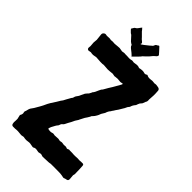

<svg xmlns="http://www.w3.org/2000/svg" viewBox="-267 -974 1057 1057"><g transform="rotate(45 262.0 -445.5)"><path d="M217 0Q227 -7 239 -5Q244 -4 256 -2Q260 -2 266 -4Q273 -7 280 -4Q286 -1 292 -1Q300 -2 315 -2Q330 -2 338 -3Q342 -3 350 -5H362H397Q430 -5 436 -3L451 0H455Q464 -4 472 -5Q485 -7 483 -22Q481 -38 481 -44V-49Q485 -58 483 -75Q483 -83 482.5 -98Q482 -113 481 -121Q481 -130 473 -131H460Q457 -131 453 -130.5Q449 -130 447 -130Q439 -132 414 -130H404Q394 -130 390 -131H373Q366 -133 361 -130Q354 -125 348 -129Q341 -132 331 -130Q326 -129 318 -131Q308 -133 304 -131Q296 -128 288 -131Q282 -133 277 -132Q274 -132 268 -131.5Q262 -131 258 -131Q254 -130 248 -132Q240 -134 234 -131Q223 -127 206 -131Q202 -132 203 -136Q205 -146 218 -168Q222 -176 225 -179Q232 -186 233 -193Q234 -200 241 -205Q247 -209 250 -216Q252 -220 257.5 -231Q263 -242 267 -248Q269 -251 272 -258.5Q275 -266 276 -267Q282 -277 285 -281Q289 -287 289 -289Q290 -292 303 -316Q311 -327 319 -341Q322 -351 329 -356Q333 -360 335 -363Q343 -375 346 -382Q347 -384 348.5 -388.5Q350 -393 351 -395Q352 -396 354 -400Q356 -404 357 -405Q358 -406 360.5 -410.5Q363 -415 364 -417Q368 -432 379 -444Q379 -445 381.5 -449Q384 -453 386 -455Q388 -459 393.5 -467Q399 -475 402 -479L420 -509Q422 -511 422 -513Q427 -526 435 -534Q436 -534 438 -542Q442 -552 446 -557Q449 -560 453 -566Q454 -569 456.5 -576Q459 -583 461 -586Q462 -587 464 -589.5Q466 -592 467 -593Q471 -597 472 -600Q476 -613 478 -616Q484 -623 482 -638Q482 -643 484 -672V-684Q484 -687 483.5 -693Q483 -699 483 -702Q484 -718 469 -721Q450 -725 442 -722H439Q424 -725 408 -722Q392 -720 381 -727H378Q374 -725 372 -723Q364 -720 358 -723Q347 -727 326 -723Q322 -721 319 -722Q308 -728 289 -724Q278 -721 268 -724Q265 -725 255 -722Q251 -721 244 -721Q241 -721 235 -721.5Q229 -722 226 -722H216Q206 -724 193 -721Q190 -719 185 -721L167 -724Q165 -724 160.5 -723.5Q156 -723 153 -723Q139 -721 131 -721Q113 -723 103 -721H100Q92 -724 74 -722Q71 -721 63 -723Q55 -725 48 -719Q41 -713 42 -704Q44 -691 46 -667Q46 -664 45 -656Q44 -648 44 -644Q44 -636 46 -618Q46 -611 45 -607Q44 -599 49.5 -595Q55 -591 63 -594Q72 -597 80 -594Q88 -592 105 -596Q110 -598 116 -597Q136 -595 146 -595H162Q170 -597 176 -596Q186 -596 204 -594Q215 -594 220 -595Q223 -595 229.5 -596Q236 -597 240 -597Q242 -597 245.5 -596Q249 -595 251 -595Q257 -593 262 -595Q280 -598 296 -595Q302 -594 307 -595Q315 -599 318 -596Q320 -593 315 -586L291 -544Q281 -529 263 -497Q259 -493 257 -490L251 -478Q241 -454 237 -450Q235 -449 233 -445Q231 -441 231 -440Q226 -429 224 -427Q222 -425 218 -421Q214 -417 212 -414Q211 -413 208 -408Q203 -399 200 -391Q196 -383 195 -380Q194 -379 191 -374Q188 -369 186 -367Q181 -360 181 -356Q180 -348 173 -341Q170 -337 166 -328.5Q162 -320 159 -316Q150 -297 144 -291Q144 -290 143 -290L142 -288Q133 -272 113 -242Q104 -228 93 -203Q91 -199 88.5 -194.5Q86 -190 83 -184.5Q80 -179 78 -176Q76 -173 72.5 -166.5Q69 -160 67 -157Q66 -155 63 -151.5Q60 -148 60 -147Q52 -138 49 -123Q49 -121 47.5 -117Q46 -113 45 -110Q43 -104 44 -102Q49 -90 40 -76V-72L43 -60Q43 -59 43.5 -56Q44 -53 45 -52V-39Q43 -21 46 -12Q49 -3 58 -3H74Q93 -6 119 -2Q124 -1 131 -3Q140 -6 148 -3Q150 -2 164 -2Q185 -6 196 -3Q197 -3 213 0ZM142 -854Q138 -848 136 -844V-843Q137 -841 141 -837L151 -827Q152 -826 154 -824.5Q156 -823 157.5 -822.5Q159 -822 160.5 -820.5Q162 -819 163 -818Q171 -810 185 -794Q188 -791 194 -787Q203 -784 204 -776Q207 -771 213 -766Q220 -761 232 -751Q234 -749 237.5 -746Q241 -743 243 -741Q245 -739 245 -737H246Q249 -739 253 -743L270 -760Q280 -771 282 -773Q287 -781 297 -789L316 -808Q330 -826 337 -831Q342 -834 346 -840Q351 -848 344 -853Q343 -854 341 -856.5Q339 -859 338 -860Q330 -868 316 -884Q312 -888 310 -886Q306 -882 301 -880Q294 -877 293 -872Q290 -862 283 -858Q280 -856 274 -850Q246 -827 236 -821H232L234 -825V-827Q235 -828 235 -829Q231 -835 229 -836Q217 -845 211 -853Q208 -857 197.5 -866.5Q187 -876 183 -883Q182 -884 179.5 -886.5Q177 -889 176 -891H175Q173 -889 169 -883.5Q165 -878 163 -875Q158 -867 150 -863Q146 -862 142 -854Z"/></g></svg>

Font: Gutenberg Clean
Style: Regular
Weight: 400
Designer: Nicola Manzari, Bruno Pierini
Foundry: Unio | Creative Solutions
Version: Version 1.001;PS 001.001;hotconv 1.0.88;makeotf.lib2.5.64775